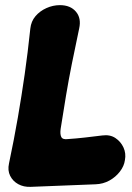

<svg xmlns="http://www.w3.org/2000/svg" viewBox="-20 -707 514 747"><path d="M99 20Q72 21 51 9.5Q30 -2 19.5 -23Q9 -44 15 -71Q35 -166 49.5 -250Q64 -334 76 -417.5Q88 -501 98 -596Q101 -624 118 -644Q135 -664 160.5 -675.5Q186 -687 213 -687Q254 -687 275.5 -661.5Q297 -636 288 -596Q272 -521 259.5 -458.5Q247 -396 237 -336Q227 -276 216 -206Q213 -185 218.5 -174Q224 -163 245 -166Q276 -168 311 -172Q346 -176 378 -180Q408 -184 429 -170Q450 -156 460.5 -133Q471 -110 466 -84Q463 -61 446.5 -39.5Q430 -18 405.5 -4.5Q381 9 352 10Z"/></svg>

Font: Winky Sans ExtraBold
Style: Italic
Weight: 800
Italic angle: -8.97852°
Designer: Simon Atzbach
Foundry: typofactur
Version: Version 1.205